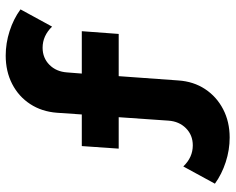

<svg xmlns="http://www.w3.org/2000/svg" viewBox="-94 -692 802 653"><g transform="rotate(-90 306.5 -366.0)"><path d="M517.1 -362.8H373.5L358.9 -160.2Q355.5 -108.4 329.6 -69.1Q303.7 -29.8 261 -7.6Q218.3 14.6 164.6 14.6Q122.6 14.6 81.3 1.2Q40 -12.2 7.8 -35.6L66.4 -143.1Q97.2 -110.8 138.2 -110.8Q172.9 -110.8 196.3 -134Q219.7 -157.2 222.2 -193.8L233.9 -362.8H127L135.7 -488.3H243.2L249 -572.8Q252.9 -624.5 278.6 -663.8Q304.2 -703.1 346.9 -725.1Q389.6 -747.1 443.4 -747.1Q485.4 -747.1 526.6 -733.9Q567.9 -720.7 600.6 -696.8L542 -589.4Q510.7 -621.6 470.2 -621.6Q435.5 -621.6 412.1 -598.4Q388.7 -575.2 386.2 -538.1L382.3 -488.3H526.4Z"/></g></svg>

Font: Kumbh Sans
Style: Bold
Weight: 700
Version: Version 1.005